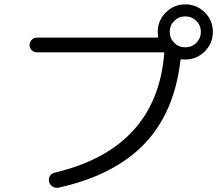

<svg xmlns="http://www.w3.org/2000/svg" viewBox="-20 -868 1040 891"><path d="M891.1 -771Q870.1 -792 839.8 -792Q809.6 -792 788.6 -771Q767.6 -750 767.6 -720.2Q767.6 -690.4 788.6 -669.4Q809.6 -648.4 839.8 -648.4Q870.1 -648.4 891.1 -669.4Q912.1 -690.4 912.1 -720.2Q912.1 -750 891.1 -771ZM151.4 -625Q137.7 -625 127.4 -634.8Q117.2 -644.5 117.2 -658.7Q117.2 -672.9 127 -683.1Q136.7 -693.4 151.4 -693.4H710Q713.9 -693.4 713.9 -698.2Q711.9 -711.9 711.9 -719.7Q711.9 -772.5 749.5 -810.1Q787.1 -847.7 839.8 -847.7Q892.6 -847.7 930.2 -810.5Q967.8 -773.4 967.8 -720.2Q967.8 -667 930.2 -629.4Q892.6 -591.8 839.8 -591.8Q828.1 -591.8 822.3 -592.8Q817.4 -592.8 817.4 -588.9Q790 -346.7 650.4 -200.7Q510.7 -54.7 252 2.9Q237.3 5.9 224.6 -2Q211.9 -9.8 208 -23.9Q204.1 -38.1 211.4 -50.8Q218.8 -63.5 232.4 -66.4Q706.1 -177.7 742.2 -620.1Q742.2 -625 737.3 -625Z"/></svg>

Font: Rounded-L Mgen+ 2m regular
Style: Regular
Weight: 400
Designer: [Source Han Sans]
Ryoko NISHIZUKA  (kana & ideographs); Paul D. Hunt (Latin, Greek & Cyrillic); Wenlong ZHANG  (bopomofo
Version: Version 1.059.20150602